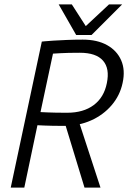

<svg xmlns="http://www.w3.org/2000/svg" viewBox="-20 -857 585 877"><path d="M338 -309 439 0H366L274 -302ZM345 -616Q289 -616 255.5 -614Q222 -612 222 -612L165 -345Q165 -345 198 -343.5Q231 -342 287 -342Q361 -342 408 -377Q455 -412 468 -477Q482 -544 450.5 -580Q419 -616 345 -616ZM171 -667Q171 -667 185.5 -668.5Q200 -670 225.5 -671.5Q251 -673 285 -674.5Q319 -676 358 -676Q424 -676 469 -651Q514 -626 533.5 -581.5Q553 -537 540 -478Q528 -421 490 -376.5Q452 -332 396 -307Q340 -282 273 -282Q217 -282 184 -283.5Q151 -285 151 -285L91 0H29ZM328 -697 478 -837H538L398 -697ZM398 -697H328L248 -837H308Z"/></svg>

Font: Epunda Sans Light
Style: Italic
Weight: 300
Italic angle: -12.0243°
Designer: Simon Atzbach
Foundry: typofactur
Version: Version 2.204